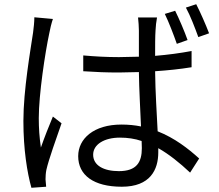

<svg xmlns="http://www.w3.org/2000/svg" viewBox="-20 -843 1040 911"><path d="M231 -753 143 -761C143 -739 140 -712 137 -689C125 -607 91 -416 91 -269C91 -133 109 -24 129 48L199 43C198 32 197 17 196 8C196 -4 197 -23 200 -37C211 -86 248 -189 272 -258L231 -290C214 -250 190 -189 174 -143C167 -192 164 -234 164 -283C164 -394 194 -593 214 -686C217 -704 225 -736 231 -753ZM811 -792 762 -777C781 -738 804 -678 819 -635L870 -653C856 -693 829 -756 811 -792ZM911 -823 862 -807C883 -769 905 -711 921 -667L972 -685C957 -725 930 -786 911 -823ZM652 -174 653 -140C653 -73 628 -31 544 -31C472 -31 422 -58 422 -109C422 -158 475 -190 549 -190C585 -190 620 -185 652 -174ZM725 -760H635C637 -742 639 -715 639 -698V-574L544 -572C486 -572 432 -575 375 -580V-505C434 -501 486 -499 543 -499L639 -501C640 -418 646 -320 649 -243C620 -249 589 -252 556 -252C425 -252 351 -185 351 -102C351 -12 424 43 558 43C693 43 731 -38 731 -120V-140C782 -111 832 -71 882 -24L925 -91C873 -138 809 -188 728 -220C724 -304 717 -404 716 -505C776 -509 834 -515 889 -524V-601C836 -591 777 -583 716 -578C716 -625 716 -672 718 -699C719 -719 721 -739 725 -760Z"/></svg>

Font: GenYoGothic2 TW R
Style: Regular
Weight: 400
Version: Version 2.100;PS 2.1;hotconv 16.6.51;makeotf.lib2.5.65220 DE